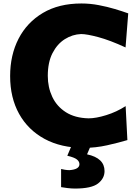

<svg xmlns="http://www.w3.org/2000/svg" viewBox="-20 -847 814 1120"><path d="M469.2 15.6Q336.9 15.6 240.2 -36.6Q143.6 -88.9 91.3 -183.1Q39.1 -277.3 39.1 -403.3Q39.1 -525.4 88.1 -620.8Q137.2 -716.3 230.2 -771.5Q323.2 -826.7 455.1 -826.7Q505.9 -826.7 555.9 -817.1Q606 -807.6 650.1 -794.4Q694.3 -781.2 728 -769L712.4 -570.3Q621.1 -612.3 553.7 -630.4Q486.3 -648.4 453.1 -648.4Q402.8 -646.5 358.4 -618.7Q314 -590.8 286.4 -537.4Q258.8 -483.9 258.8 -404.3Q258.8 -337.9 284.9 -282.2Q311 -226.6 364 -192.6Q417 -158.7 496.6 -156.7Q539.6 -156.7 599.6 -175.3Q659.7 -193.8 712.9 -228L723.1 -29.8Q672.4 -14.6 605 0.5Q537.6 15.6 469.2 15.6ZM417 252.9Q397.5 252.9 373.3 250Q349.1 247.1 336.4 244.6V138.7Q344.7 141.1 358.9 143.3Q373 145.5 385.7 145.5Q443.4 141.1 443.4 110.8Q443.4 95.2 428.7 83.3Q414.1 71.3 372.6 61.5L412.6 -33.2H510.7V0L487.8 53.2Q589.8 75.2 589.8 150.9Q589.8 193.8 551.8 223.4Q513.7 252.9 417 252.9Z"/></svg>

Font: Pinar-FD ExtraBold
Style: Regular
Weight: 800
Designer: Amin Abedi
Version: Version 3.000